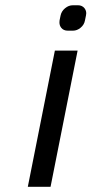

<svg xmlns="http://www.w3.org/2000/svg" viewBox="-20 -718 352 738"><path d="M86.9 0 190.9 -523.4H278.3L174.3 0ZM279.8 -697.8Q295.4 -697.8 304.7 -686.5Q311.5 -677.7 311.5 -667Q311.5 -663.1 310.5 -658.7L306.6 -639.6Q303.7 -623 290 -611.6Q276.4 -600.1 260.3 -600.1H240.7Q224.1 -600.1 215.3 -611.3Q208.5 -620.1 208.5 -631.8Q208.5 -635.7 209 -639.6L212.9 -658.7Q216.3 -674.8 230 -686.3Q243.7 -697.8 260.3 -697.8Z"/></svg>

Font: Qaz
Style: Italic
Weight: 400
Italic angle: -11.25°
Designer: GGBotNet
Foundry: f0n7
Version: 0.70